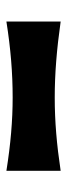

<svg xmlns="http://www.w3.org/2000/svg" viewBox="170 -620 205 584"><g transform="rotate(-90 272.0 -327.5)"><path d="M45 -245C125 -257 195 -263 268 -263C340 -263 414 -257 499 -245V-410C416 -397 343 -391 268 -391C198 -391 127 -397 45 -410Z"/></g></svg>

Font: Brassia
Style: Regular
Weight: 400
Designer: Ariel Martín Pérez
Foundry: Tunera Type Foundry
Version: Version 1.600;hotconv 1.0.109;makeotfexe 2.5.65596